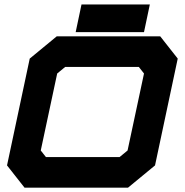

<svg xmlns="http://www.w3.org/2000/svg" viewBox="-20 -868 854 888"><path d="M93.5 0 12.5 -103 117.5 -597 242.5 -700H721L802 -597L697 -103L572 0ZM192.5 -141.5H533L570 -172L646 -528L622 -558.5H281.5L244.5 -528L168.5 -172ZM330 -719.5 357 -847.5H673L646 -719.5Z"/></svg>

Font: Tourney Expanded Black
Style: Italic
Weight: 900
Width: 7
Italic angle: -12°
Designer: Tyler Finck
Foundry: Etcetera Type Co
Version: Version 1.010; ttfautohint (v1.8.3)